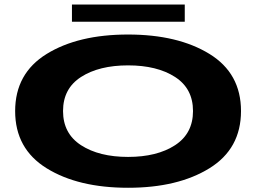

<svg xmlns="http://www.w3.org/2000/svg" viewBox="-20 -836 1159 862"><path d="M555 7Q331 7 189.5 -80.5Q48 -168 48 -337.2Q48 -506.5 189.5 -593.8Q331 -681 554.8 -681Q778.5 -681 920.2 -594Q1062 -507 1062 -337.5Q1062 -168 920.2 -80.5Q778.5 7 555 7ZM555 -131.5Q685 -131.5 765.8 -184Q846.5 -236.5 846.5 -337.5Q846.5 -438.5 765.8 -490.5Q685 -542.5 555 -542.5Q425 -542.5 344 -490.5Q263 -438.5 263 -337.5Q263 -236.5 344 -184Q425 -131.5 555 -131.5ZM303 -738.5V-815.5H809.5V-738.5Z"/></svg>

Font: Anybody UltraExpanded Regular
Style: Bold
Weight: 700
Width: 9
Designer: Tyler Finck
Foundry: Etcetera Type Company
Version: Version 1.010; ttfautohint (v1.8.3) -l 8 -r 50 -G 200 -x 14 